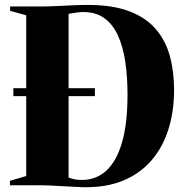

<svg xmlns="http://www.w3.org/2000/svg" viewBox="-20 -770 757 798"><path d="M325.5 8Q307.5 7.5 283.5 6.2Q259.5 5 234.8 3.5Q210 2 188 1Q166 0 152 0H21.5V-18.5L89 -38.5V-706.5L22 -725V-743H148.5Q179.5 -743 214 -744.8Q248.5 -746.5 282.5 -748Q316.5 -749.5 345.5 -749.5Q449 -749.5 518 -723Q587 -696.5 627.8 -648.8Q668.5 -601 686 -536.8Q703.5 -472.5 703.5 -396Q703.5 -307 679.8 -232Q656 -157 609 -102.8Q562 -48.5 491.2 -19.2Q420.5 10 325.5 8ZM322.5 -22Q382 -23 423.8 -62.5Q465.5 -102 487.8 -180.2Q510 -258.5 510 -376Q510 -452 500.5 -514.8Q491 -577.5 469.8 -623.5Q448.5 -669.5 413.2 -694.8Q378 -720 326 -720Q313.5 -720 301.2 -718.2Q289 -716.5 279.5 -714.8Q270 -713 265 -712.5V-32Q274.5 -28.5 284.2 -26Q294 -23.5 303.8 -22.8Q313.5 -22 322.5 -22ZM35.5 -370.5V-403.5H374.5V-370.5Z"/></svg>

Font: Merriweather 144pt ExtraBold
Style: Regular
Weight: 800
Version: Version 2.100